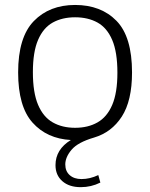

<svg xmlns="http://www.w3.org/2000/svg" viewBox="-20 -570 621 794"><path d="M314 204Q266 204 237.8 179.2Q209.5 154.5 209.5 113Q209.5 48 273 9Q174 3.5 114.5 -63Q55 -129.5 55 -270.5Q55 -416 119.8 -482.8Q184.5 -549.5 290.5 -549.5Q397.5 -549.5 461.8 -483.8Q526 -418 526 -270.5Q526 -153.5 483.8 -88Q441.5 -22.5 368.5 -1Q302 18.5 276 49.2Q250 80 250 110Q250 138 268.2 154.2Q286.5 170.5 317 170.5Q352 170.5 386.5 154L395 185Q357 204 314 204ZM290.5 -41.5Q344 -41.5 383.2 -63.8Q422.5 -86 444 -136Q465.5 -186 465.5 -269.5Q465.5 -354.5 444 -404.8Q422.5 -455 383.2 -476.8Q344 -498.5 290.5 -498.5Q237.5 -498.5 198.2 -476.8Q159 -455 137.5 -405.2Q116 -355.5 116 -271.5Q116 -187 137.5 -136.5Q159 -86 198.2 -63.8Q237.5 -41.5 290.5 -41.5Z"/></svg>

Font: Encode Sans Semi Expanded Light
Style: Regular
Weight: 300
Width: 6
Designer: Multiple Designers
Foundry: Impallari Type
Version: Version 3.000; ttfautohint (v1.8.3) -l 8 -r 50 -G 200 -x 14 